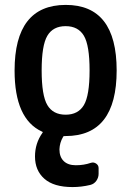

<svg xmlns="http://www.w3.org/2000/svg" viewBox="-20 -550 540 790"><path d="M325.2 -402.8Q301.8 -442.4 250 -442.4Q198.2 -442.4 174.8 -402.8Q151.4 -363.3 151.4 -260.3Q151.4 -157.2 174.8 -117.7Q198.2 -78.1 250 -78.1Q301.8 -78.1 325.2 -117.7Q348.6 -157.2 348.6 -260.3Q348.6 -363.3 325.2 -402.8ZM152.3 -8.8Q40 -60.5 40 -259.8Q40 -529.3 250 -529.8Q460 -530.3 460 -260.3Q460 9.8 250 9.8H246.1Q240.2 9.8 239.3 13.7Q225.6 37.1 224.6 64.5Q224.6 95.7 242.2 112.8Q259.8 129.9 292 129.9Q325.2 129.9 353.5 120.1Q365.2 116.2 375.5 123Q385.7 129.9 385.7 141.6V165Q385.7 180.7 376.5 193.8Q367.2 207 351.6 210.9Q315.4 219.7 278.3 219.7Q201.2 219.7 162.6 185.5Q124 151.4 124 93.8Q124 40 154.3 -2.9Q158.2 -6.8 152.3 -8.8Z"/></svg>

Font: Rounded-L Mgen+ 1m medium
Style: Regular
Weight: 500
Designer: [Source Han Sans]
Ryoko NISHIZUKA  (kana & ideographs); Paul D. Hunt (Latin, Greek & Cyrillic); Wenlong ZHANG  (bopomofo
Version: Version 1.059.20150602